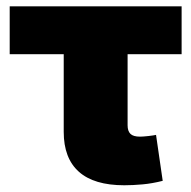

<svg xmlns="http://www.w3.org/2000/svg" viewBox="-20 -562 588 590"><path d="M361.8 7.3Q269 7.3 222.4 -34.2Q175.8 -75.7 175.8 -156.7V-395.5H9.8V-542.5H538.1V-395.5H372.1V-176.8Q372.1 -159.2 380.9 -150.6Q389.6 -142.1 410.2 -142.1Q419.4 -142.1 436.3 -144Q453.1 -146 459.5 -147.5L480 -6.3Q447.3 2 417.7 4.6Q388.2 7.3 361.8 7.3Z"/></svg>

Font: Inter 16pt Black
Style: Regular
Weight: 900
Version: Version 4.001;git-66647c0bb